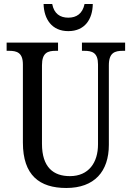

<svg xmlns="http://www.w3.org/2000/svg" viewBox="-20 -926 656 956"><path d="M320 -771C403 -771 441 -831 442 -906H401C391 -858 361 -838 320 -838C279 -838 249 -858 240 -906H197C199 -831 238 -771 320 -771ZM310 10C450 10 522 -72 522 -205V-601C522 -664 552 -673 592 -673H603V-714H388V-673H399C439 -673 468 -664 468 -605V-207C468 -117 422 -49 328 -49C246 -49 189 -93 189 -210V-601C189 -664 218 -673 258 -673H269V-714H13V-673H25C64 -673 94 -664 94 -605V-216C94 -53 177 10 310 10Z"/></svg>

Font: Noto Serif Bengali Condensed
Style: Regular
Weight: 400
Width: 3
Designer: Juan Bruce, Universal Thirst, Indian Type Foundry and the Monotype Design Team.
Foundry: Monotype Imaging Inc.
Version: Version 2.003